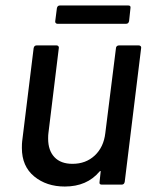

<svg xmlns="http://www.w3.org/2000/svg" viewBox="-20 -675 565 702"><path d="M415 -509H487Q492 -509 494.5 -506Q497 -503 496 -499L436 -10Q434 0 425 0H352Q342 0 344 -10L348 -47Q349 -49 347.5 -49.5Q346 -50 344 -48Q298 7 217 7Q150 7 105 -30Q60 -67 60 -134Q60 -150 61 -158L103 -499Q105 -509 114 -509H187Q191 -509 193.5 -506Q196 -503 195 -499L157 -188Q156 -181 156 -168Q156 -125 179 -100.5Q202 -76 245 -76Q294 -76 326.5 -106.5Q359 -137 365 -188L404 -499Q404 -503 407 -506Q410 -509 415 -509ZM182 -598 188 -645Q190 -655 199 -655H449Q459 -655 457 -645L452 -598Q450 -588 441 -588H190Q186 -588 183.5 -591Q181 -594 182 -598Z"/></svg>

Font: Barlow Medium
Style: Italic
Weight: 500
Italic angle: -7°
Designer: Jeremy Tribby
Foundry: Tribby Type
Version: Version 1.408